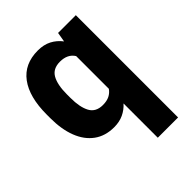

<svg xmlns="http://www.w3.org/2000/svg" viewBox="-209 -653 971 971"><g transform="rotate(-45 276.0 -167.5)"><path d="M366.2 -528.3H493.2V203.1H348.1V-42Q326.2 -17.6 296.9 -3.9Q267.6 9.8 230 9.8Q167 9.8 123 -22.2Q79.1 -54.2 56.4 -112.8Q33.7 -171.4 33.7 -251.5V-276.9Q33.7 -402.3 84.2 -470.2Q134.8 -538.1 231 -538.1Q272.9 -538.1 304 -522Q335 -505.9 357.4 -476.6ZM269 -109.9Q297.4 -109.9 316.7 -119.6Q335.9 -129.4 348.1 -147V-380.9Q324.2 -418.9 270 -418.9Q219.7 -418.9 199 -382.3Q178.2 -345.7 178.2 -276.9V-251.5Q178.2 -185.1 198.5 -147.5Q218.8 -109.9 269 -109.9Z"/></g></svg>

Font: Robert Sans Black
Style: Regular
Weight: 900
Designer: Christian Robertson (extended by Adam Twardoch)
Foundry: Google
Version: Version 12.135;April 2, 2019;FontCreator 11.5.0.2425 64-bit;